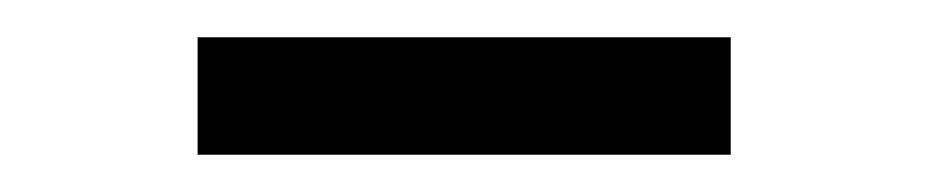

<svg xmlns="http://www.w3.org/2000/svg" viewBox="-20 -345 498 103"><path d="M372 -325V-262H86V-325Z"/></svg>

Font: Pack4
Style: Regular
Weight: 400
Version: Version 2.002